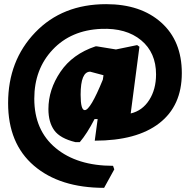

<svg xmlns="http://www.w3.org/2000/svg" viewBox="-20 -679 906 924"><path d="M440 -456H446L538 -441L640 -462L651 -454L609 -133Q665 -146 698 -197.5Q731 -249 731 -321Q731 -426 659 -485.5Q587 -545 467 -540Q322 -534 233.5 -440Q145 -346 145 -204Q145 -52 248 33.5Q351 119 524 119L530 136L481 225Q268 225 143.5 118.5Q19 12 19 -183Q19 -387 149.5 -523Q280 -659 491 -659Q657 -659 756 -570.5Q855 -482 855 -327Q855 -170 746.5 -86Q638 -2 436 -2L450 -106H435Q399 -36 364 5H343Q269 -13 241 -52Q213 -91 213 -154Q213 -248 271 -333.5Q329 -419 440 -456ZM368 -223Q368 -149 388 -149Q415 -149 475 -296L478 -317L414 -334Q368 -334 368 -223Z"/></svg>

Font: Alegreya Sans Black
Style: Italic
Weight: 900
Italic angle: -7°
Designer: Juan Pablo del Peral
Foundry: Huerta Tipografica
Version: Version 2.007